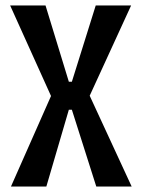

<svg xmlns="http://www.w3.org/2000/svg" viewBox="-20 -680 517 700"><path d="M20 0 166 -330 17 -660H146L231 -382H242L329 -660H458L307 -331L460 0H331L242 -280H231L149 0Z"/></svg>

Font: Bricolage Grotesque 12pt Condensed Medium
Style: Regular
Weight: 500
Width: 3
Designer: Mathieu Triay
Foundry: Atelier Triay
Version: Version 1.001; ttfautohint (v1.8.4.7-5d5b);gftools[0.9.33.de